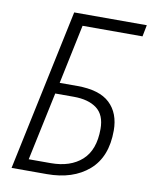

<svg xmlns="http://www.w3.org/2000/svg" viewBox="-81 -775 663 836"><g transform="rotate(10 250.0 -357.0)"><path d="M28 0 179 -714H500L490 -663H225L170 -401H248Q346 -401 392 -357.5Q438 -314 438 -237Q438 -120 368.5 -60Q299 0 184 0ZM95 -50H192Q279 -50 329.5 -95.5Q380 -141 380 -234Q380 -296 343 -324Q306 -352 241 -352H159Z"/></g></svg>

Font: Noto Sans SemiCondensed Light
Style: Italic
Weight: 300
Width: 4
Italic angle: -12°
Designer: Monotype Design Team
Foundry: Monotype Imaging Inc.
Version: Version 2.013; ttfautohint (v1.8.4.7-5d5b)